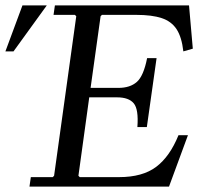

<svg xmlns="http://www.w3.org/2000/svg" viewBox="-91 -690 761 710"><path d="M569 -190H604L534 0H18L23 -35H104L109 -40L191 -630L186 -635H107L112 -670H608L622 -510L587 -500Q581 -553 562 -582Q543 -611 507 -623Q471 -635 413 -635H286L281 -630L244 -365H347Q390 -365 415 -387Q440 -409 453 -475H488L452 -220H417Q422 -286 403.5 -308Q385 -330 342 -330H239L199 -40L204 -35H349Q436 -35 486.5 -73Q537 -111 569 -190ZM82 -670 -41 -500H-71L-8 -670Z"/></svg>

Font: Brygada 1918
Style: Italic
Weight: 400
Italic angle: -8°
Designer: Mateusz Machalski | Borys Kosmynka | Przemek Hoffer
Foundry: NIEPODLEGLA 2018
Version: Version 3.006